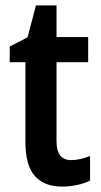

<svg xmlns="http://www.w3.org/2000/svg" viewBox="-20 -773 374 710"><path d="M243 -181Q260 -181 277.5 -185Q295 -189 313 -196V-105Q293 -95 265.5 -89Q238 -83 209 -83Q144 -83 109 -122Q74 -161 74 -248V-543H16V-601L82 -635L113 -753H189V-636H306V-543H189V-250Q189 -181 243 -181Z"/></svg>

Font: Noto Sans Kannada UI Condensed SemiBold
Style: Regular
Weight: 600
Width: 3
Designer: Jelle Bosma - Monotype Design Team
Foundry: Monotype Imaging Inc.
Version: Version 2.005; ttfautohint (v1.8.4.7-5d5b)